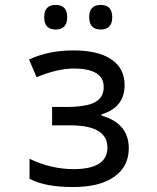

<svg xmlns="http://www.w3.org/2000/svg" viewBox="-20 -751 640 781"><path d="M247.1 -315.9Q331.1 -315.9 366.5 -335.2Q401.9 -354.5 401.9 -397Q401.9 -472.2 279.8 -472.2Q214.4 -472.2 128.9 -437L98.1 -508.8Q176.3 -545.9 278.8 -545.9Q378.9 -545.9 432.9 -509.5Q486.8 -473.1 486.8 -404.8Q486.8 -314 393.1 -286.1V-280.8Q503.9 -249 503.9 -147.9Q503.9 -74.2 445.1 -32.2Q386.2 9.8 276.9 9.8Q162.1 9.8 100.1 -23.9V-105Q188 -63 278.8 -63Q417 -63 417 -150.9Q417 -241.2 265.1 -241.2H191.9V-315.9ZM206.5 -731Q253.4 -731 253.4 -681.2Q253.4 -630.9 206.5 -630.9Q159.7 -630.9 159.7 -681.2Q159.7 -731 206.5 -731ZM389.6 -731Q436.5 -731 436.5 -681.2Q436.5 -630.9 389.6 -630.9Q342.8 -630.9 342.8 -681.2Q342.8 -731 389.6 -731Z"/></svg>

Font: Apple Sans Adjectives
Style: Regular
Weight: 400
Monospace: yes
Foundry: Apple Sans Adjectives
Version: Version 0.01